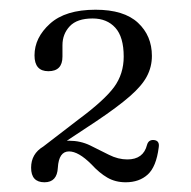

<svg xmlns="http://www.w3.org/2000/svg" viewBox="-20 -732 392 395"><path d="M44 -387Q44 -415.5 69 -430.5L142.5 -487Q195 -526 214.8 -553Q234.5 -580 234.5 -615.5Q234.5 -656 217.2 -675Q200 -694 170.5 -694Q138.5 -694 123.5 -678Q108.5 -662 108.5 -639V-615.5Q108.5 -585.5 79.5 -585.5Q51 -585.5 51 -618Q51 -654.5 82.8 -683.2Q114.5 -712 176.5 -712Q235 -712 263.8 -685.2Q292.5 -658.5 292.5 -617Q292.5 -594.5 282.2 -575Q272 -555.5 247 -533.8Q222 -512 178 -482.5L117.5 -442.5Q119.5 -442.5 122 -442.5Q145.5 -442.5 165.5 -432.8Q185.5 -423 204.2 -413.5Q223 -404 242 -404Q275 -404 282.5 -434Q285.5 -444.5 296 -444Q309 -443 306.5 -428.5Q301.5 -389 284 -373Q266.5 -357 238.5 -357Q217.5 -357 201 -366.5Q184.5 -376 168 -394Q141.5 -420.5 122 -420.5Q101 -420.5 99 -387Q97.5 -357 71.5 -357Q44 -357 44 -387Z"/></svg>

Font: Fraunces 9pt Light
Style: Regular
Weight: 300
Version: Version 1.000;[0bf87f6ff]